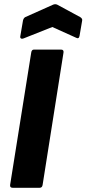

<svg xmlns="http://www.w3.org/2000/svg" viewBox="-20 -890 410 910"><path d="M40 0Q26 0 28 -14L128 -641Q130 -655 141 -655H269Q283 -655 281 -641L182 -14Q180 0 168 0ZM92 -708Q85 -705 80 -707.5Q75 -710 76 -717L89 -793Q92 -805 100 -809L232 -868Q242 -872 251 -868L360 -809Q365 -806 368 -801.5Q371 -797 369 -790L357 -720Q354 -704 341 -711L228 -762Z"/></svg>

Font: Sofia Sans Semi Condensed Black
Style: Italic
Weight: 900
Italic angle: -9°
Version: Version 4.100